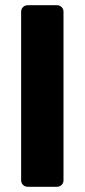

<svg xmlns="http://www.w3.org/2000/svg" viewBox="-20 -591 324 735"><path d="M86 124Q75.4 124 68.1 116.8Q60.9 109.5 60.9 98.9V-545.9Q60.9 -556.5 68.1 -563.8Q75.4 -571 86 -571H198Q208.6 -571 215.9 -563.8Q223.1 -556.5 223.1 -545.9V98.9Q223.1 109.5 215.9 116.8Q208.6 124 198 124Z"/></svg>

Font: Rubik Light
Style: Regular
Weight: 300
Designer: Hubert and Fischer
Foundry: Hubert and Fischer
Version: Version 2.300;gftools[0.9.30]